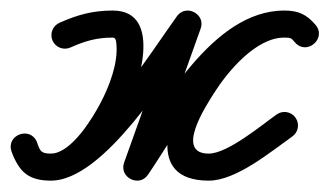

<svg xmlns="http://www.w3.org/2000/svg" viewBox="-45 -309 610 355"><path d="M85.3 -221.2C85.3 -221.2 85.3 -221.2 85.3 -221.2C111.8 -233 133.4 -239.5 163.5 -239.5C170.1 -239.5 170 -230.4 170.4 -225.4C172.9 -190.8 157.1 -149.7 141.4 -119.6C126.7 -91.4 86.8 -25 49 -25C30.9 -25 29 -29.8 23.6 -45.3C18.1 -60.9 3.4 -64.4 -8.4 -60.1C-20.2 -55.8 -29.2 -43.7 -23.4 -28.3C-9.9 8 7 25 49 25C147.3 25 265.3 -170.4 322.8 -249.8C331.1 -261.4 322.6 -273.9 310.8 -280.2C298.9 -286.4 283.8 -286.4 279 -272.9C247.5 -184.7 216 -96.6 184.5 -8.4C179.6 5.3 186.5 16.9 196.7 22.1C206.9 27.3 220.4 26.1 228.6 14.1C284.2 -67.1 374.2 -239.3 480.5 -239.5C493.2 -239.5 493.6 -238.4 500.4 -230.6C511.3 -218 526.2 -219.9 535.6 -228.1C545.1 -236.3 549.1 -250.7 538.2 -263.3C521.7 -282.5 506.5 -289.5 480.5 -289.5C408.2 -289.5 343.3 -218.9 308.3 -163.3C269.8 -102.1 219.5 25 341 25C391.7 25 455.8 -28.6 495.4 -56.6C506.7 -64.5 509.4 -80.1 501.4 -91.4C493.5 -102.7 477.9 -105.4 466.6 -97.4C466.6 -97.4 466.6 -97.4 466.6 -97.4C439 -78 376 -25 341 -25C277.5 -25 336.2 -113.7 350.6 -136.7C375.3 -175.8 427.7 -239.5 480.5 -239.5C493.3 -239.5 493.6 -238.5 500.3 -230.7C511.2 -218.1 526.1 -220 535.5 -228.2C545 -236.4 549 -250.9 538.1 -263.4C521.6 -282.4 506.4 -289.5 480.4 -289.5C347.6 -289.2 254.6 -112.4 187.4 -14.1C179.2 -2.1 187.8 10.3 199.6 16.4C211.5 22.5 226.7 22.1 231.5 8.4C263 -79.7 294.5 -167.9 326 -256.1C330.9 -269.5 324.1 -281.1 314 -286.4C304 -291.7 290.6 -290.7 282.2 -279.1C237.1 -216.7 115.6 -25 49 -25C27.4 -25 29.4 -29.8 23.4 -45.7C17.6 -61.2 3.1 -64.7 -8.5 -60.5C-20.2 -56.3 -29.1 -44.3 -23.6 -28.7C-11.1 6.7 9.7 25 49 25C111 25 160.4 -47.9 185.7 -96.4C209.5 -142 259.7 -289.5 163.5 -289.5C126.3 -289.5 98 -281.6 64.9 -266.8C52.3 -261.2 46.6 -246.4 52.2 -233.8C57.9 -221.2 72.6 -215.5 85.3 -221.2Z"/></svg>

Font: FRB American Cursive Guidelines Semibold
Style: Italic
Weight: 600
Italic angle: -25°
Version: Version 2.0;Modular Font Editor K font №1